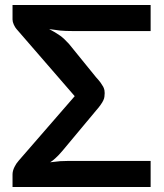

<svg xmlns="http://www.w3.org/2000/svg" viewBox="-20 -743 652 763"><path d="M578.6 -619.6H268.6Q238.8 -619.6 219.2 -621.6Q197.3 -624 175.3 -627.4Q199.2 -615.2 219.2 -601.1Q234.9 -589.8 253.9 -568.8L361.3 -436.5Q374.5 -421.9 379.4 -415Q387.2 -403.8 390.1 -398.4Q393.1 -392.6 395 -384.8Q396 -377 396 -373Q396 -367.7 395 -358.9Q394.5 -352.5 390.6 -344.2Q387.7 -337.4 379.4 -325.7Q373 -316.4 361.3 -303.2L228.5 -144Q212.4 -125 201.7 -115.7Q189.5 -104 179.2 -98.1Q202.6 -101.1 219.2 -102.5Q243.7 -103.5 252.4 -103.5H578.6V0H29.8V-49.8Q29.8 -64 37.6 -79.6Q43.5 -92.3 54.7 -105L276.9 -360.8L45.4 -627.9Q40 -633.8 34.7 -645.5Q29.8 -656.2 29.8 -665.5V-723.1H578.6Z"/></svg>

Font: Lato-SemiBold
Style: Bold
Weight: 500
Designer: Lukasz Dziedzic with Adam Twardoch and Botio Nikoltchev
Foundry: tyPoland Lukasz Dziedzic
Version: ""